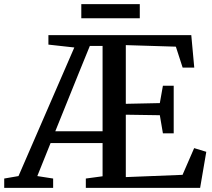

<svg xmlns="http://www.w3.org/2000/svg" viewBox="-60 -914 1033 934"><path d="M-39.5 0V-45.5L30 -57.5L301.5 -683L175.5 -697V-743H870.5L885 -585H828.5L795.5 -687L552 -694.5V-409L717.5 -412.5L732.5 -497H785V-265.5H732.5L717.5 -353.5L552 -356V-52.5L828 -63.5L884.5 -193.5L943.5 -175.5L913.5 0H357.5V-45.5L439 -56.5V-218H186L121.5 -57.5L198.5 -45.5V0ZM209 -275.5H439V-690.5H377L323 -558ZM620 -894V-825H335.5V-894Z"/></svg>

Font: Merriweather 36pt Medium
Style: Regular
Weight: 500
Version: Version 2.100